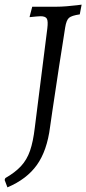

<svg xmlns="http://www.w3.org/2000/svg" viewBox="-36 -665 372 828"><path d="M168 -542Q172 -574 166 -584.5Q160 -595 139 -595Q133 -595 122 -594Q111 -593 101.5 -592Q92 -591 92 -591V-594L103 -636H206Q226 -636 251.5 -638Q277 -640 296.5 -642.5Q316 -645 316 -645L308 -603Q273 -598 261.5 -588Q250 -578 245 -546Q241 -519 234 -475.5Q227 -432 219 -380Q211 -328 203.5 -277Q196 -226 189.5 -184Q183 -142 180 -118Q167 -15 123 46.5Q79 108 -4 143L-16 111L-13 103Q29 79 54.5 51.5Q80 24 93.5 -15Q107 -54 114 -114Z"/></svg>

Font: Alegreya
Style: Italic
Weight: 400
Italic angle: -7°
Designer: Juan Pablo del Peral
Foundry: Huerta Tipografica
Version: Version 2.009